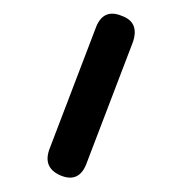

<svg xmlns="http://www.w3.org/2000/svg" viewBox="-20 -747 265 277"><path d="M67 -494Q42 -505 51 -531L119 -709Q130 -735 156 -724Q181 -715 172 -687L104 -509Q93 -483 67 -494Z"/></svg>

Font: Jura Medium
Style: Regular
Weight: 500
Designer: Daniel Johnson, Alexei Vanyashin
Foundry: Daniel Johnson
Version: Version 5.103